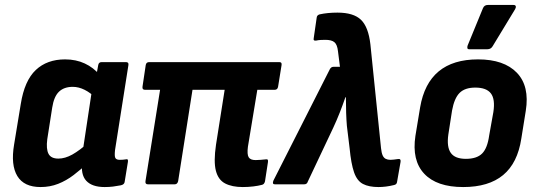

<svg xmlns="http://www.w3.org/2000/svg" viewBox="-20 -745 2169 776"><path d="M144 11Q77 11 50 -33.5Q23 -78 37 -161L64 -325Q79 -419 124.5 -462Q170 -505 243 -505Q287 -505 322.5 -488.5Q358 -472 383 -442L368 -348Q346 -370 322 -382Q298 -394 274 -394Q239 -394 218.5 -374.5Q198 -355 191 -310L171 -182Q166 -143 176 -123.5Q186 -104 216 -104Q243 -104 272.5 -120.5Q302 -137 340 -171L337 -88Q307 -60 277.5 -37.5Q248 -15 215 -2Q182 11 144 11ZM403 11Q352 11 328.5 -14.5Q305 -40 313 -93L317 -115L315 -138L355 -403L369 -438L377 -482Q379 -494 391 -494H489Q501 -494 499 -482L445 -139Q442 -113 446.5 -106Q451 -99 464 -99Q471 -99 477 -99.5Q483 -100 489 -101Q499 -104 497 -91L484 -11Q483 1 468 4Q453 7 437 9Q421 11 403 11Z M961 11Q918 11 890 -3.5Q862 -18 852.5 -55Q843 -92 853 -160L888 -382H758L700 -13Q697 0 686 0H578Q566 0 568 -13L627 -382H566Q554 -382 556 -395L569 -482Q571 -494 583 -494H1109Q1120 -494 1118 -482L1104 -395Q1102 -382 1090 -382H1020L982 -152Q978 -121 985 -109.5Q992 -98 1013 -98Q1023 -98 1033.5 -99Q1044 -100 1055 -101Q1060 -102 1062 -99.5Q1064 -97 1063 -90L1051 -12Q1048 0 1039 2Q1024 6 1003.5 8.5Q983 11 961 11Z M1510 11Q1471 11 1447 -1.5Q1423 -14 1411 -48.5Q1399 -83 1393 -146L1382 -236Q1380 -259 1379 -289.5Q1378 -320 1378 -352H1376Q1365 -320 1353 -289.5Q1341 -259 1327 -229L1224 -11Q1221 0 1209 0H1091Q1079 0 1085 -15L1313 -465Q1318 -475 1328 -475H1354L1346 -538Q1343 -565 1331.5 -574.5Q1320 -584 1295 -584Q1286 -584 1276.5 -583.5Q1267 -583 1258 -581Q1245 -579 1248 -591L1260 -674Q1261 -684 1272 -687Q1304 -694 1344 -694Q1409 -694 1439 -665Q1469 -636 1477 -566L1520 -146Q1522 -127 1526.5 -117Q1531 -107 1539 -103Q1547 -99 1558 -99Q1566 -99 1572 -100Q1578 -101 1587 -102Q1601 -105 1599 -91L1585 -11Q1584 1 1572 3Q1556 7 1540 9Q1524 11 1510 11Z M1852 11Q1745 11 1694.5 -43Q1644 -97 1659 -196L1678 -311Q1711 -505 1912 -505Q2017 -505 2069 -451Q2121 -397 2105 -297L2087 -185Q2072 -86 2013.5 -37.5Q1955 11 1852 11ZM1863 -103Q1907 -103 1928.5 -124.5Q1950 -146 1957 -197L1974 -292Q1982 -344 1964 -367.5Q1946 -391 1901 -391Q1859 -391 1837.5 -369.5Q1816 -348 1807 -298L1792 -201Q1785 -151 1802 -127Q1819 -103 1863 -103ZM1876 -546Q1870 -546 1869 -550.5Q1868 -555 1870 -561L1932 -712Q1935 -719 1940 -722Q1945 -725 1952 -725H2055Q2063 -725 2064.5 -720Q2066 -715 2062 -708L1971 -558Q1964 -546 1950 -546Z"/></svg>

Font: Sofia Sans Semi Condensed ExtraBold
Style: Italic
Weight: 800
Italic angle: -9°
Version: Version 4.100